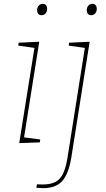

<svg xmlns="http://www.w3.org/2000/svg" viewBox="-20 -742 552 998"><path d="M184 -525 105 -28 189 -17 187 -2 80 2 159 -493 75 -505 77 -520ZM173 -689Q173 -703 181 -712.5Q189 -722 202 -722Q213 -722 219 -715Q225 -708 225 -696Q225 -682 217 -672.5Q209 -663 196 -663Q185 -663 179 -670Q173 -677 173 -689ZM339 -520 446 -525 351 75Q337 161 304 198.5Q271 236 204 236Q193 236 169 234L172 216Q182 217 200 217Q242 217 267.5 204Q293 191 307.5 161Q322 131 331 77L421 -493L337 -505ZM431 -689Q431 -703 439 -712.5Q447 -722 460 -722Q471 -722 477 -715Q483 -708 483 -696Q483 -682 475 -672.5Q467 -663 454 -663Q443 -663 437 -670Q431 -677 431 -689Z"/></svg>

Font: Bitter Pro Thin
Style: Italic
Weight: 250
Italic angle: -9°
Designer: Sol Matas, and Bitter project Authors
Foundry: Sol Matas
Version: Version 1.010